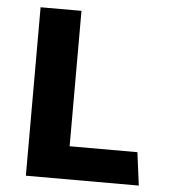

<svg xmlns="http://www.w3.org/2000/svg" viewBox="-50 -733 701 779"><g transform="rotate(5 300.0 -343.0)"><path d="M84 0V-686H250.5V-134.5H526.5L544 0Z"/></g></svg>

Font: Chivo Mono Medium
Style: Regular
Weight: 500
Monospace: yes
Designer: Hector Gatti
Foundry: Omnibus-Type
Version: Version 1.008